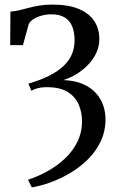

<svg xmlns="http://www.w3.org/2000/svg" viewBox="-20 -573 510 838"><path d="M119 245 102 211.5Q144 198 186 175Q228 152 262.2 120.2Q296.5 88.5 317.2 47Q338 5.5 338 -44.5Q338 -82.5 323.5 -116.5Q309 -150.5 275.5 -171.5Q242 -192.5 184.5 -192.5Q170.5 -192.5 158.5 -190.8Q146.5 -189 136.2 -185.5Q126 -182 116.5 -177L104 -208Q157.5 -223.5 195.8 -243Q234 -262.5 258.2 -285.8Q282.5 -309 294 -337Q305.5 -365 305.5 -398Q305.5 -432 295.2 -457.5Q285 -483 262.5 -496.8Q240 -510.5 204 -510.5Q183 -510.5 163 -505.2Q143 -500 128 -490.8Q113 -481.5 106 -469.5L80 -376H24.5L25.5 -522.5Q44.5 -523.5 64 -528.2Q83.5 -533 105.2 -538.8Q127 -544.5 152.5 -548.8Q178 -553 208.5 -553Q277 -553 322.5 -534.5Q368 -516 390.8 -482Q413.5 -448 413.5 -402.5Q413.5 -370 400 -341.5Q386.5 -313 364 -289.8Q341.5 -266.5 313.5 -249.5Q285.5 -232.5 256.5 -223.5Q307 -221.5 342.2 -206Q377.5 -190.5 399.2 -166Q421 -141.5 430.8 -112.2Q440.5 -83 440.5 -53.5Q440.5 -0.5 419.8 43.5Q399 87.5 364.2 122Q329.5 156.5 287 181.8Q244.5 207 200.8 222.8Q157 238.5 119 245Z"/></svg>

Font: Merriweather 60pt
Style: Regular
Weight: 400
Version: Version 2.100